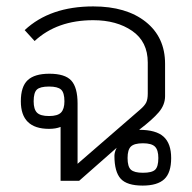

<svg xmlns="http://www.w3.org/2000/svg" viewBox="-20 -564 600 599"><path d="M337 -78Q337 -89 344 -103L227 0H169V-168Q154 -162 133 -162Q45 -162 45 -248Q45 -294 66.5 -314Q88 -334 134 -334Q183 -334 202.5 -312.5Q222 -291 222 -241V-53L417 -222Q431 -234 436 -244Q441 -254 441 -272V-369Q441 -434 392.5 -467.5Q344 -501 271 -501Q158 -501 88 -436L57 -470Q136 -544 271 -544Q374 -544 434.5 -496Q495 -448 495 -365V-264Q495 -237 475.5 -214Q456 -191 414 -159Q467 -159 490.5 -137.5Q514 -116 514 -71Q514 -25 492.5 -5Q471 15 425 15Q376 15 356.5 -6.5Q337 -28 337 -78ZM181 -248Q181 -275 170.5 -284.5Q160 -294 133 -294Q105 -294 95 -284.5Q85 -275 85 -248Q85 -223 95.5 -212.5Q106 -202 133 -202Q160 -202 170.5 -213Q181 -224 181 -248ZM474 -71Q474 -96 463.5 -106.5Q453 -117 426 -117Q399 -117 388.5 -107Q378 -97 378 -71Q378 -44 388.5 -34.5Q399 -25 426 -25Q454 -25 464 -34.5Q474 -44 474 -71Z"/></svg>

Font: Pridi ExtraLight
Style: Regular
Weight: 275
Designer: Katatrad Team
Foundry: CadsonDemak
Version: Version 1.001